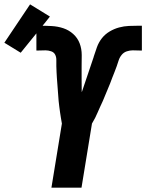

<svg xmlns="http://www.w3.org/2000/svg" viewBox="-111 -861 671 881"><path d="M125 0 173 -294Q171 -307 168.5 -320Q166 -333 164.5 -346Q163 -359 161 -372Q159 -385 158 -398Q157 -411 156 -424.5Q155 -438 154 -451Q153 -464 152 -477.5Q151 -491 150 -504Q149 -517 148.5 -530.5Q148 -544 147.5 -557Q147 -570 147.5 -584Q148 -598 142.5 -609.5Q137 -621 124 -625.5Q111 -630 98 -630Q87 -630 76.5 -629.5Q66 -629 56 -629V-743H69Q97 -743 125.5 -741.5Q154 -740 179.5 -731.5Q205 -723 225 -705Q245 -687 254.5 -662Q264 -637 264 -608.5Q264 -580 263.5 -552Q263 -524 263.5 -495.5Q264 -467 264 -439L265 -440Q279 -480 292 -520Q305 -560 319 -600V-601Q326 -623 334 -645Q342 -667 356.5 -685.5Q371 -704 392 -716.5Q413 -729 435.5 -735Q458 -741 480.5 -742Q503 -743 526 -743H540V-629Q530 -629 519.5 -629.5Q509 -630 498 -630Q485 -630 471 -625.5Q457 -621 447.5 -609.5Q438 -598 433.5 -584Q429 -570 424.5 -557Q420 -544 414.5 -530.5Q409 -517 404 -504Q399 -491 394 -477.5Q389 -464 383 -451Q377 -438 372 -424.5Q367 -411 361 -398Q355 -385 349 -372Q343 -359 337.5 -346Q332 -333 325.5 -320Q319 -307 311 -294L263 0ZM-16 -619 -91 -665 27 -841 118 -785 99 -761Z"/></svg>

Font: Iosevka Term Curly Heavy
Style: Italic
Weight: 900
Italic angle: -9°
Designer: Belleve Invis
Foundry: Belleve Invis
Version: Version 32.3.0